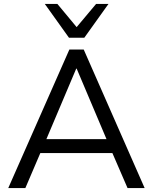

<svg xmlns="http://www.w3.org/2000/svg" viewBox="-20 -957 778 977"><path d="M22 0 333 -705H406L716 0H629L542 -201L583 -178H154L195 -201L109 0ZM368 -608 208 -230 184 -249H554L530 -230L370 -608ZM331 -765 208 -937H272L370 -819L469 -937H532L409 -765Z"/></svg>

Font: Nunito Sans 11pt
Style: Regular
Weight: 400
Version: Version 3.101;gftools[0.9.27]